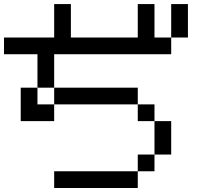

<svg xmlns="http://www.w3.org/2000/svg" viewBox="-20 -937 1040 957"><path d="M750 -916.7V-750H833.3V-666.7H250V-500H166.7V-666.7H0V-750H250V-916.7H333.3V-750H666.7V-916.7ZM750 -166.7V-83.3H666.7V-166.7ZM750 -416.7V-333.3H666.7V-416.7ZM750 -333.3H833.3V-166.7H750ZM916.7 -916.7V-750H833.3V-916.7ZM166.7 -416.7H250V-333.3H83.3V-500H166.7ZM666.7 -83.3V0H250V-83.3ZM666.7 -416.7H250V-500H666.7Z"/></svg>

Font: GalmuriMono11 Regular
Style: Regular
Weight: 400
Designer: Lee Minseo (quiple)
Version: Version 2.399;hotconv 1.1.1;makeotfexe 2.6.0 DEVELOPMENT